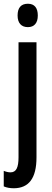

<svg xmlns="http://www.w3.org/2000/svg" viewBox="-37 -766 278 1026"><path d="M57 -683C57 -643 77 -621 112 -621C146 -621 165 -643 165 -683C165 -723 148 -746 112 -746C75 -746 57 -724 57 -683ZM38 240C116 239 158 188 158 75V-540H62V74C62 129 50 155 19 155C8 155 -5 152 -17 147V230C-1 237 17 240 38 240Z"/></svg>

Font: Noto Sans Devanagari ExtraCondensed Medium
Style: Regular
Weight: 500
Width: 2
Designer: Jelle Bosma - Monotype Design Team
Foundry: Monotype Imaging Inc.
Version: Version 2.004